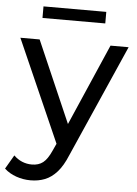

<svg xmlns="http://www.w3.org/2000/svg" viewBox="-76 -748 707 993"><g transform="rotate(5 277.5 -251.0)"><path d="M120 200Q82 200 46 187.5Q10 175 -16 151L26 79Q45 98 69 108Q93 118 120 118Q155 118 178 100Q201 82 221 37L238 0L4 -530H104L288 -107L472 -530H566L309 53Q286 109 257.5 141Q229 173 195 186.5Q161 200 120 200ZM109 -642V-702H435V-642Z"/></g></svg>

Font: Montserrat Z Med
Style: Regular
Weight: 500
Designer: Julieta Ulanovsky
Foundry: Julieta Ulanovsky
Version: Version 8.000